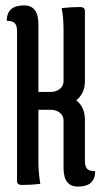

<svg xmlns="http://www.w3.org/2000/svg" viewBox="-20 -680 378 710"><path d="M215 -568Q215 -617 208 -650Q242 -654 277 -654Q294 -654 294 -639V-380Q294 -335 262 -309Q294 -284 294 -238V-85Q294 -64 302.5 -55.5Q311 -47 332 -47Q332 10 268 10Q215 10 215 -59V-234Q215 -252 201.5 -263Q188 -274 167 -274H122V-82Q122 -44 129 0Q95 4 60 4Q43 4 43 -11V-565Q43 -586 34.5 -594.5Q26 -603 5 -603Q5 -660 69 -660Q122 -660 122 -591V-340H167Q187 -340 201 -351Q215 -362 215 -380Z"/></svg>

Font: el_Medula One
Style: Regular
Weight: 400
Designer: Luciano Vergara
Foundry: Luciano Vergara
Version: Version 1.002 August 17, 2020